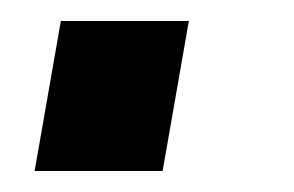

<svg xmlns="http://www.w3.org/2000/svg" viewBox="-20 -163 280 183"><path d="M13 0 38 -143H160L135 0Z"/></svg>

Font: Archivo Condensed
Style: Bold Italic
Weight: 700
Width: 3
Italic angle: -10°
Designer: Hector Gatti
Foundry: Omnibus-Type
Version: Version 2.001